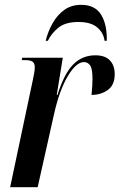

<svg xmlns="http://www.w3.org/2000/svg" viewBox="-20 -775 495 795"><path d="M116 -444Q119 -459 121.5 -472Q124 -485 124 -497Q124 -512 115.5 -519Q107 -526 85 -526H70L72 -536H240L215 -382H218Q246 -471 283.5 -508.5Q321 -546 375 -546Q415 -546 435 -525Q455 -504 455 -468Q455 -423 426.5 -402.5Q398 -382 359 -382Q363 -423 363 -448Q363 -491 353 -504.5Q343 -518 328 -518Q295 -518 260 -458.5Q225 -399 203 -299L136 0H22ZM169 -606Q179 -646 198.5 -680Q218 -714 247 -734.5Q276 -755 316 -755Q374 -755 399 -713.5Q424 -672 422 -606H413Q409 -639 382.5 -661.5Q356 -684 305 -684Q251 -684 222 -660.5Q193 -637 178 -606Z"/></svg>

Font: Noto Serif Display ExtraCondensed SemiBold
Style: Italic
Weight: 600
Width: 2
Italic angle: -12°
Designer: Monotype Design Team
Foundry: Monotype Imaging Inc.
Version: Version 2.009